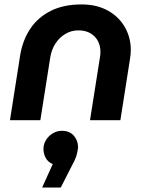

<svg xmlns="http://www.w3.org/2000/svg" viewBox="-20 -542 668 866"><path d="M25 0 71 -293Q82 -360 116 -411.5Q150 -463 208 -492.5Q266 -522 348 -522Q416 -522 466 -494.5Q516 -467 543 -420Q570 -373 570 -316Q570 -307 569 -296Q568 -285 566 -274L523 0H386L431 -285Q432 -291 432.5 -296.5Q433 -302 433 -307Q433 -351 406 -378Q379 -405 333 -405Q302 -405 275.5 -389.5Q249 -374 231 -347Q213 -320 207 -285L162 0ZM170 304 218 198Q196 189 186 170Q176 151 176 130Q176 108 187.5 89.5Q199 71 218 59.5Q237 48 259 48Q294 48 313 70Q332 92 332 122Q332 132 326.5 153.5Q321 175 309 196L254 304Z"/></svg>

Font: MuseoModerno Thin SemiBold
Style: Italic
Weight: 600
Italic angle: -9°
Version: Version 1.003